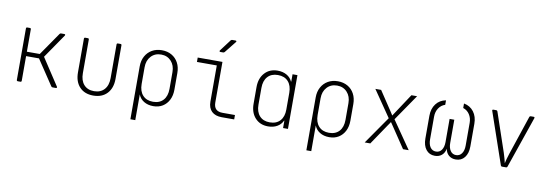

<svg xmlns="http://www.w3.org/2000/svg" viewBox="-66 -1270 5532 1934"><g transform="rotate(10 2700.0 -302.5)"><path d="M127 0Q115 0 115 -12V-538Q115 -550 127 -550H153Q165 -550 165 -538V-309H297L458 -542Q463 -550 472 -550H505Q513 -550 515 -545.5Q517 -541 513 -535L344 -289L524 -15Q528 -9 525.5 -4.5Q523 0 516 0H482Q473 0 468 -8L297 -264H165V-12Q165 0 153 0Z M899 10Q810 10 759 -44.5Q708 -99 708 -194V-538Q708 -550 720 -550H746Q758 -550 758 -538V-194Q758 -119 795.5 -77Q833 -35 899 -35Q966 -35 1004 -77Q1042 -119 1042 -194V-538Q1042 -550 1054 -550H1080Q1092 -550 1092 -538V-194Q1092 -100 1040.5 -45Q989 10 899 10Z M1310 180V-361Q1310 -420 1334.5 -465Q1359 -510 1402.5 -535Q1446 -560 1503 -560Q1560 -560 1603.5 -535Q1647 -510 1671 -465Q1695 -420 1695 -361V-190Q1695 -130 1672 -85Q1649 -40 1608.5 -15Q1568 10 1513 10Q1457 10 1416.5 -15Q1376 -40 1360 -83V180ZM1503 -33Q1570 -33 1607.5 -74.5Q1645 -116 1645 -190V-361Q1645 -430 1605.5 -473Q1566 -516 1503 -516Q1439 -516 1399.5 -473Q1360 -430 1360 -361V-190Q1360 -116 1398 -74.5Q1436 -33 1503 -33Z M2213 0Q2146 0 2109.5 -35Q2073 -70 2073 -135V-505H1870V-550H2123V-135Q2123 -45 2213 -45H2340V0ZM2085 -645Q2078 -645 2076 -649.5Q2074 -654 2078 -660L2167 -778Q2173 -785 2182 -785H2215Q2223 -785 2225 -780.5Q2227 -776 2222 -770L2128 -652Q2122 -645 2113 -645Z M2687 10Q2605 10 2555 -44.5Q2505 -99 2505 -189V-360Q2505 -450 2555 -505Q2605 -560 2687 -560Q2740 -560 2779.5 -537.5Q2819 -515 2837 -475H2840V-550H2890V0H2840V-75H2837Q2819 -35 2779.5 -12.5Q2740 10 2687 10ZM2697 -33Q2765 -33 2802.5 -74.5Q2840 -116 2840 -189V-360Q2840 -434 2802.5 -475.5Q2765 -517 2697 -517Q2630 -517 2592.5 -475.5Q2555 -434 2555 -360V-189Q2555 -116 2592.5 -74.5Q2630 -33 2697 -33Z M3110 180V-361Q3110 -420 3134.5 -465Q3159 -510 3202.5 -535Q3246 -560 3303 -560Q3360 -560 3403.5 -535Q3447 -510 3471 -465Q3495 -420 3495 -361V-190Q3495 -130 3472 -85Q3449 -40 3408.5 -15Q3368 10 3313 10Q3257 10 3216.5 -15Q3176 -40 3160 -83V180ZM3303 -33Q3370 -33 3407.5 -74.5Q3445 -116 3445 -190V-361Q3445 -430 3405.5 -473Q3366 -516 3303 -516Q3239 -516 3199.5 -473Q3160 -430 3160 -361V-190Q3160 -116 3198 -74.5Q3236 -33 3303 -33Z M3675 0 3871 -282 3687 -550H3746L3879 -350Q3884 -342 3890.5 -332Q3897 -322 3901 -315Q3906 -322 3912.5 -332.5Q3919 -343 3924 -350L4056 -550H4114L3930 -282L4125 0H4067L3926 -210Q3920 -219 3912.5 -230Q3905 -241 3900 -248Q3896 -241 3888 -230Q3880 -219 3874 -210L3732 0Z M4393 10Q4336 10 4303 -32Q4270 -74 4270 -145V-377Q4270 -450 4307 -499Q4344 -548 4408 -560V-514Q4367 -501 4342.5 -464Q4318 -427 4318 -377V-145Q4318 -94 4339 -64Q4360 -34 4397 -34Q4434 -34 4455 -64Q4476 -94 4476 -145V-382H4524V-145Q4524 -94 4545 -64Q4566 -34 4602 -34Q4639 -34 4660.5 -64Q4682 -94 4682 -145V-377Q4682 -427 4657.5 -464Q4633 -501 4592 -514V-560Q4656 -548 4693 -499Q4730 -450 4730 -377V-145Q4730 -74 4697 -32Q4664 10 4607 10Q4564 10 4536 -14Q4508 -38 4500 -81Q4492 -38 4464 -14Q4436 10 4393 10Z M5079 0Q5069 0 5066 -10L4885 -536Q4880 -550 4895 -550H4924Q4934 -550 4937 -540L5073 -140Q5082 -113 5089.5 -84.5Q5097 -56 5101 -39Q5104 -56 5112 -84.5Q5120 -113 5129 -140L5263 -540Q5266 -550 5276 -550H5305Q5320 -550 5315 -536L5134 -10Q5131 0 5121 0Z"/></g></svg>

Font: Pitagon Sans Mono Thin
Style: Regular
Weight: 100
Monospace: yes
Designer: Travis Tran
Foundry: Pitagon
Version: Version 1.001; ttfautohint (v1.8.4.7-5d5b);gftools[0.9.26]